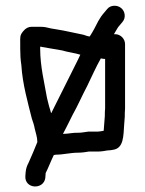

<svg xmlns="http://www.w3.org/2000/svg" viewBox="-20 -565 509 674"><path d="M254 -29C267 -29 281 -31 292 -33H323C334 -33 348 -35 358 -37C365 -37 371 -38 376 -39C415 -44 413 -88 416 -129L418 -155C418 -164 418 -173 419 -183V-410C419 -429 403 -445 384 -445H380L387 -457C391 -464 395 -471 400 -476L410 -488C423 -503 419 -526 405 -537C390 -549 367 -547 356 -533L346 -521C338 -512 331 -502 325 -491L311 -464C306 -455 301 -446 295 -437C289 -437 279 -441 273 -443C241 -449 211 -457 178 -462L160 -465C143 -469 137 -471 119 -471H91C80 -471 70 -466 62 -456C49 -441 51 -434 51 -414V-394C51 -374 52 -355 55 -336C59 -270 78 -204 92 -148C96 -137 100 -125 102 -113C105 -100 111 -83 111 -68V-66C104 -48 87 -8 80 7C75 16 71 27 70 40L69 53C66 99 133 102 139 60L140 47C140 44 140 42 141 41C147 30 161 -5 169 -21C171 -21 173 -21 176 -22C202 -22 227 -29 254 -29ZM256 -99C238 -100 219 -95 201 -95C206 -104 210 -113 214 -120L235 -162C253 -194 269 -231 286 -263C301 -294 318 -332 334 -360C339 -359 344 -358 349 -358V-185C348 -176 348 -167 348 -158C346 -140 346 -124 344 -106C339 -105 329 -103 323 -103H290C279 -102 268 -99 256 -99ZM262 -373C257 -363 252 -351 245 -338L160 -168C159 -168 159 -168 159 -169C157 -176 155 -184 152 -193L145 -221C136 -274 121 -332 121 -394V-401C124 -401 126 -401 128 -400C150 -396 175 -392 198 -388C217 -382 243 -379 262 -373Z"/></svg>

Font: Electronic
Style: Bd
Weight: 700
Version: Version 1.011